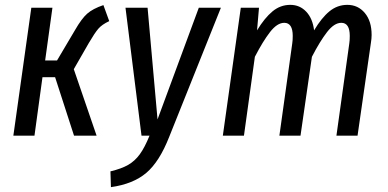

<svg xmlns="http://www.w3.org/2000/svg" viewBox="-20 -559 1599 791"><path d="M430 -472Q400 -458 385 -440.5Q370 -423 346 -382L284 -274L378 0H285L207 -241H155L122 0H35L109 -527H196L166 -310H215L289 -435Q316 -482 339 -502.5Q362 -523 406 -538Z M677 5Q637 107 583 153Q529 199 437 212L435 147Q481 136 508.5 120Q536 104 556 76.5Q576 49 596 0H563L497 -527H588L629 -67L799 -527H890Z M1511 -415Q1511 -400 1508 -382L1453 0H1366L1419 -380Q1421 -392 1421 -411Q1421 -465 1386 -465Q1357 -465 1327.5 -427Q1298 -389 1265 -325L1218 0H1131L1184 -380Q1186 -392 1186 -411Q1186 -465 1151 -465Q1122 -465 1092.5 -427Q1063 -389 1030 -325L985 0H898L972 -527H1047L1039 -434Q1070 -485 1102.5 -512Q1135 -539 1176 -539Q1215 -539 1241.5 -511Q1268 -483 1274 -434Q1305 -486 1337.5 -512.5Q1370 -539 1411 -539Q1455 -539 1483 -505.5Q1511 -472 1511 -415Z"/></svg>

Font: Fira Sans Extra Condensed
Style: Italic
Weight: 400
Width: 3
Italic angle: -8°
Designer: Carrois Corporate & Edenspiekermann AG
Foundry: Carrois Corporate GbR & Edenspiekermann AG
Version: Version 4.203